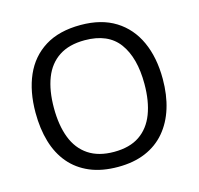

<svg xmlns="http://www.w3.org/2000/svg" viewBox="-106 -838 994 961"><g transform="rotate(-15 390.5 -357.5)"><path d="M720 -358Q720 -275 699 -207.5Q678 -140 636.5 -91Q595 -42 533.5 -16Q472 10 391 10Q307 10 245 -16.5Q183 -43 142 -91.5Q101 -140 81 -208Q61 -276 61 -359Q61 -469 97 -551Q133 -633 206.5 -679Q280 -725 392 -725Q499 -725 572 -679.5Q645 -634 682.5 -551.5Q720 -469 720 -358ZM156 -358Q156 -268 181 -203Q206 -138 258.5 -103Q311 -68 391 -68Q472 -68 523.5 -103Q575 -138 600 -203Q625 -268 625 -358Q625 -493 569 -569.5Q513 -646 392 -646Q311 -646 258.5 -611.5Q206 -577 181 -512.5Q156 -448 156 -358Z"/></g></svg>

Font: Noto Sans Khmer
Style: Regular
Weight: 400
Designer: Danh Hong and the Monotype Design Team
Foundry: Monotype Imaging Inc.
Version: Version 2.003